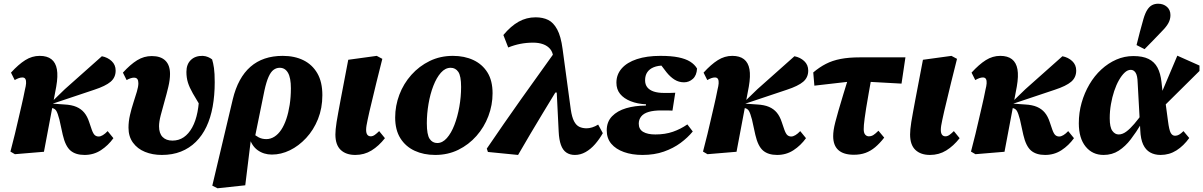

<svg xmlns="http://www.w3.org/2000/svg" viewBox="-20 -816 6461 1031"><path d="M36 -2Q50 -55 60 -96.5Q70 -138 78.5 -175.5Q87 -213 96 -251Q105 -289 114 -335Q119 -354 120 -368.5Q121 -383 116.5 -391.5Q112 -400 100 -400Q91 -400 81 -396.5Q71 -393 59 -386L39 -426Q79 -470 115.5 -493Q152 -516 193 -516Q233 -516 256 -498Q279 -480 285.5 -444Q292 -408 282 -351L216 -1L60 12ZM434 16Q386 16 358.5 -7.5Q331 -31 317 -92L299 -174Q290 -208 282.5 -220.5Q275 -233 259 -236L241 -239V-274H263L328 -337L527 -514Q558 -508 579.5 -488Q601 -468 601 -437Q601 -400 574 -377Q547 -354 486 -334L262 -259H268L326 -255Q365 -253 390.5 -242Q416 -231 432.5 -211Q449 -191 459 -160L473 -119Q481 -97 489.5 -90Q498 -83 510 -83Q520 -83 532.5 -90.5Q545 -98 558 -112L589 -74Q561 -35 522 -9.5Q483 16 434 16Z M849 16Q799 16 758.5 -0.5Q718 -17 694 -50Q670 -83 670 -130Q670 -164 678 -198.5Q686 -233 696.5 -265Q707 -297 715 -324Q723 -351 723 -369Q723 -384 717.5 -391.5Q712 -399 699 -399Q691 -399 680.5 -395.5Q670 -392 660 -386L640 -426Q680 -470 716.5 -492.5Q753 -515 795 -515Q843 -515 868 -490.5Q893 -466 893 -419Q893 -388 884 -350Q875 -312 863.5 -272Q852 -232 843 -197Q834 -162 834 -138Q834 -100 853 -80.5Q872 -61 906 -61Q940 -61 966.5 -79Q993 -97 1012 -131.5Q1031 -166 1040.5 -214.5Q1050 -263 1050 -324Q1050 -337 1050 -350Q1050 -363 1050 -376L1079 -354L1065 -231Q1034 -282 1015.5 -314.5Q997 -347 989 -373Q981 -399 981 -430Q981 -471 1005 -494Q1029 -517 1069 -516Q1085 -515 1097.5 -509.5Q1110 -504 1119 -497Q1125 -478 1129 -450.5Q1133 -423 1133 -374Q1133 -304 1122 -243.5Q1111 -183 1088.5 -135.5Q1066 -88 1031.5 -54Q997 -20 951.5 -2Q906 16 849 16Z M1148 195 1120 181 1230 -283Q1258 -399 1325 -457.5Q1392 -516 1498 -516Q1562 -516 1609.5 -492.5Q1657 -469 1684 -422.5Q1711 -376 1711 -305Q1711 -235 1687.5 -176.5Q1664 -118 1624 -75Q1584 -32 1536.5 -9Q1489 14 1440 14Q1396 14 1363 -10Q1330 -34 1317 -84L1336 -102Q1351 -88 1369 -78.5Q1387 -69 1410 -69Q1433 -69 1453.5 -82Q1474 -95 1490 -119Q1506 -143 1517.5 -177Q1529 -211 1535.5 -253Q1542 -295 1542 -342Q1542 -398 1526.5 -425Q1511 -452 1482 -452Q1464 -452 1449 -441Q1434 -430 1422 -403Q1410 -376 1400 -330L1347 -70L1327 -65L1297 179Z M1888 16Q1838 16 1809.5 -11Q1781 -38 1781 -94Q1781 -106 1782.5 -122.5Q1784 -139 1787.5 -161Q1791 -183 1796.5 -212.5Q1802 -242 1809 -280L1850 -495L2003 -516L2033 -500L2001 -372Q1989 -320 1979.5 -282.5Q1970 -245 1964 -218Q1958 -191 1954 -172.5Q1950 -154 1948 -141.5Q1946 -129 1946 -119Q1946 -101 1952.5 -92.5Q1959 -84 1971 -84Q1982 -84 1993 -92Q2004 -100 2016 -112L2047 -74Q2014 -32 1975 -8Q1936 16 1888 16Z M2317 16Q2255 16 2206.5 -6.5Q2158 -29 2130 -73.5Q2102 -118 2102 -185Q2102 -248 2124.5 -307.5Q2147 -367 2189 -414Q2231 -461 2287.5 -488.5Q2344 -516 2412 -516Q2474 -516 2522 -493.5Q2570 -471 2597.5 -427Q2625 -383 2625 -315Q2625 -252 2602.5 -192.5Q2580 -133 2538.5 -86Q2497 -39 2441 -11.5Q2385 16 2317 16ZM2328 -48Q2356 -48 2379.5 -74.5Q2403 -101 2420 -145Q2437 -189 2446.5 -242.5Q2456 -296 2456 -349Q2456 -408 2441 -430Q2426 -452 2400 -452Q2371 -452 2347.5 -425.5Q2324 -399 2307 -355Q2290 -311 2281 -258Q2272 -205 2272 -154Q2272 -93 2287 -70.5Q2302 -48 2328 -48Z M2600 0 2594 -18Q2685 -152 2777.5 -282.5Q2870 -413 2963 -542L2984 -319H2962Q2928 -263 2894.5 -208Q2861 -153 2828 -97Q2795 -41 2762 16ZM3067 16Q3040 16 3021 3Q3002 -10 2992 -38Q2982 -66 2980 -109L2966 -392L2959 -403L2951 -507Q2949 -535 2934.5 -552.5Q2920 -570 2896.5 -578.5Q2873 -587 2843 -587Q2807 -587 2774 -580.5Q2741 -574 2709 -561L2683 -628Q2723 -676 2765 -699.5Q2807 -723 2856 -723Q2895 -723 2923.5 -709Q2952 -695 2972 -658Q2992 -621 3001 -553L3045 -228Q3051 -187 3062.5 -165Q3074 -143 3091 -135Q3108 -127 3130 -127Q3144 -127 3160 -132Q3176 -137 3192 -147L3217 -101Q3199 -69 3175.5 -42Q3152 -15 3124.5 0.5Q3097 16 3067 16Z M3430 16Q3374 16 3330.5 0.5Q3287 -15 3262.5 -44Q3238 -73 3238 -116Q3238 -162 3266.5 -191.5Q3295 -221 3342.5 -235Q3390 -249 3448 -249L3449 -256Q3403 -258 3366.5 -272.5Q3330 -287 3310 -311.5Q3290 -336 3290 -372Q3290 -416 3318.5 -448.5Q3347 -481 3400 -498.5Q3453 -516 3526 -516Q3585 -516 3623.5 -508Q3662 -500 3686 -485Q3710 -470 3723 -448Q3721 -411 3700.5 -392.5Q3680 -374 3653 -374Q3625 -374 3602 -388.5Q3579 -403 3559 -428L3514 -487H3629L3630 -457Q3611 -461 3590.5 -462.5Q3570 -464 3543 -464Q3513 -464 3490.5 -455Q3468 -446 3456 -428.5Q3444 -411 3444 -385Q3444 -362 3456 -347Q3468 -332 3490.5 -324.5Q3513 -317 3545 -317Q3564 -317 3577.5 -317Q3591 -317 3606 -318L3591 -222Q3582 -223 3565 -223Q3548 -223 3530 -223Q3490 -223 3463 -215Q3436 -207 3423 -190.5Q3410 -174 3410 -152Q3410 -122 3433.5 -108Q3457 -94 3499 -94Q3552 -94 3593.5 -108.5Q3635 -123 3671 -148L3700 -110Q3673 -77 3634.5 -48.5Q3596 -20 3545 -2Q3494 16 3430 16Z M3755 -2Q3769 -55 3779 -96.5Q3789 -138 3797.5 -175.5Q3806 -213 3815 -251Q3824 -289 3833 -335Q3838 -354 3839 -368.5Q3840 -383 3835.5 -391.5Q3831 -400 3819 -400Q3810 -400 3800 -396.5Q3790 -393 3778 -386L3758 -426Q3798 -470 3834.5 -493Q3871 -516 3912 -516Q3952 -516 3975 -498Q3998 -480 4004.5 -444Q4011 -408 4001 -351L3935 -1L3779 12ZM4153 16Q4105 16 4077.5 -7.5Q4050 -31 4036 -92L4018 -174Q4009 -208 4001.5 -220.5Q3994 -233 3978 -236L3960 -239V-274H3982L4047 -337L4246 -514Q4277 -508 4298.5 -488Q4320 -468 4320 -437Q4320 -400 4293 -377Q4266 -354 4205 -334L3981 -259H3987L4045 -255Q4084 -253 4109.5 -242Q4135 -231 4151.5 -211Q4168 -191 4178 -160L4192 -119Q4200 -97 4208.5 -90Q4217 -83 4229 -83Q4239 -83 4251.5 -90.5Q4264 -98 4277 -112L4308 -74Q4280 -35 4241 -9.5Q4202 16 4153 16Z M4353 -356 4347 -427Q4380 -455 4415 -473Q4450 -491 4494 -499.5Q4538 -508 4597 -508H4842L4821 -367L4605 -379H4553ZM4565 15Q4510 15 4482 -10Q4454 -35 4454 -85Q4454 -100 4456.5 -117.5Q4459 -135 4465.5 -160.5Q4472 -186 4482.5 -222.5Q4493 -259 4509 -311.5Q4525 -364 4548 -438L4666 -435Q4654 -366 4645 -317Q4636 -268 4631 -235Q4626 -202 4623 -180.5Q4620 -159 4619 -145.5Q4618 -132 4618 -122Q4618 -102 4626 -93Q4634 -84 4645 -84Q4659 -84 4670 -91Q4681 -98 4697 -114L4728 -77Q4704 -46 4679.5 -25.5Q4655 -5 4627.5 5Q4600 15 4565 15Z M4974 16Q4924 16 4895.5 -11Q4867 -38 4867 -94Q4867 -106 4868.5 -122.5Q4870 -139 4873.5 -161Q4877 -183 4882.5 -212.5Q4888 -242 4895 -280L4936 -495L5089 -516L5119 -500L5087 -372Q5075 -320 5065.5 -282.5Q5056 -245 5050 -218Q5044 -191 5040 -172.5Q5036 -154 5034 -141.5Q5032 -129 5032 -119Q5032 -101 5038.5 -92.5Q5045 -84 5057 -84Q5068 -84 5079 -92Q5090 -100 5102 -112L5133 -74Q5100 -32 5061 -8Q5022 16 4974 16Z M5194 -2Q5208 -55 5218 -96.5Q5228 -138 5236.5 -175.5Q5245 -213 5254 -251Q5263 -289 5272 -335Q5277 -354 5278 -368.5Q5279 -383 5274.5 -391.5Q5270 -400 5258 -400Q5249 -400 5239 -396.5Q5229 -393 5217 -386L5197 -426Q5237 -470 5273.5 -493Q5310 -516 5351 -516Q5391 -516 5414 -498Q5437 -480 5443.5 -444Q5450 -408 5440 -351L5374 -1L5218 12ZM5592 16Q5544 16 5516.5 -7.5Q5489 -31 5475 -92L5457 -174Q5448 -208 5440.5 -220.5Q5433 -233 5417 -236L5399 -239V-274H5421L5486 -337L5685 -514Q5716 -508 5737.5 -488Q5759 -468 5759 -437Q5759 -400 5732 -377Q5705 -354 5644 -334L5420 -259H5426L5484 -255Q5523 -253 5548.5 -242Q5574 -231 5590.5 -211Q5607 -191 5617 -160L5631 -119Q5639 -97 5647.5 -90Q5656 -83 5668 -83Q5678 -83 5690.5 -90.5Q5703 -98 5716 -112L5747 -74Q5719 -35 5680 -9.5Q5641 16 5592 16Z M5906 16Q5846 16 5809.5 -29Q5773 -74 5773 -154Q5773 -211 5788 -264Q5803 -317 5830 -363Q5857 -409 5894 -443Q5931 -477 5974.5 -496Q6018 -515 6066 -515Q6116 -515 6147.5 -499.5Q6179 -484 6195.5 -453Q6212 -422 6217 -375L6224 -312L6234 -299L6252 -165Q6258 -118 6266.5 -102.5Q6275 -87 6290 -87Q6301 -87 6311.5 -93Q6322 -99 6335 -112L6366 -75Q6336 -33 6297.5 -8.5Q6259 16 6212 16Q6180 16 6156 2.5Q6132 -11 6118.5 -40Q6105 -69 6103 -117L6089 -372Q6088 -410 6078 -425.5Q6068 -441 6052 -441Q6035 -441 6019 -426Q6003 -411 5988.5 -385.5Q5974 -360 5963 -327Q5952 -294 5945.5 -256.5Q5939 -219 5939 -181Q5939 -133 5953 -113.5Q5967 -94 5987 -94Q6007 -94 6027.5 -109Q6048 -124 6071 -151Q6094 -178 6119 -213L6133 -151H6108Q6081 -106 6052 -68Q6023 -30 5987.5 -7Q5952 16 5906 16ZM6218 -234 6194 -262 6302 -517 6421 -464V-435ZM6083 -574Q6092 -610 6101 -645Q6110 -680 6120 -714Q6129 -745 6140.5 -763Q6152 -781 6166.5 -788.5Q6181 -796 6199 -796Q6227 -796 6246 -779.5Q6265 -763 6265 -735Q6265 -712 6254 -692Q6243 -672 6221 -650Q6197 -624 6174 -601Q6151 -578 6126 -552Z"/></svg>

Font: Source Serif 4 ExtraBold
Style: Italic
Weight: 800
Italic angle: -12°
Designer: Frank Grießhammer
Foundry: Adobe Systems Incorporated
Version: Version 4.004;hotconv 1.0.116;makeotfexe 2.5.65601